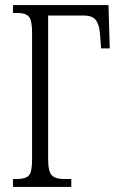

<svg xmlns="http://www.w3.org/2000/svg" viewBox="-20 -734 473 754"><path d="M31 0V-31H46Q80 -31 93 -44.5Q106 -58 106 -107V-606Q106 -655 93 -669Q80 -683 50 -683H31V-714H406L411 -544H377L373 -597Q371 -633 358 -653Q345 -673 308 -673H169V-110Q169 -60 183.5 -45.5Q198 -31 231 -31H260V0Z"/></svg>

Font: Noto Serif ExtraCondensed Light
Style: Regular
Weight: 300
Width: 2
Designer: Monotype Design Team
Foundry: Monotype Imaging Inc.
Version: Version 2.014; ttfautohint (v1.8.4.7-5d5b)